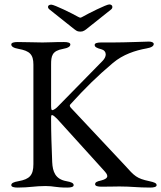

<svg xmlns="http://www.w3.org/2000/svg" viewBox="-20 -843 728 868"><path d="M212 -822C203 -822 197 -818 197 -812C197 -808 199 -804 204 -800L302 -722C322 -706 328 -700 343 -700C358 -700 364 -706 384 -722L482 -800C487 -804 488 -808 488 -812C488 -818 483 -823 474 -823C461 -823 379 -782 353 -767C349 -765 346 -763 343 -763C340 -763 338 -765 333 -767C307 -782 225 -822 212 -822ZM60 5C114 5 137 -2 186 -2C224 -2 230 5 284 5C301 5 313 2 313 -6C313 -15 303 -20 280 -24C230 -33 218 -67 216 -110C213 -190 211 -239 211 -302C211 -309 210 -323 215 -323C220 -323 230 -314 238 -306L450 -72C458 -63 465 -55 465 -47C465 -39 457 -32 437 -27C418 -23 410 -19 410 -10C410 -2 422 1 439 1C484 1 495 0 520 0C575 0 600 5 659 5C676 5 688 2 688 -6C688 -15 678 -19 655 -24C598 -36 588 -47 545 -95L303 -353C296 -360 293 -366 298 -371C368 -448 418 -497 490 -558C536 -597 592 -615 642 -624C665 -628 675 -635 675 -644C675 -651 666 -655 653 -655C640 -655 548 -651 491 -651H437C420 -651 408 -648 408 -640C408 -631 416 -626 439 -620C451 -617 458 -608 458 -597C458 -588 453 -577 443 -567L243 -363C236 -355 223 -345 216 -345C211 -345 211 -359 211 -364V-551C211 -590 215 -613 265 -622C288 -626 298 -633 298 -642C298 -650 286 -653 269 -653C215 -653 210 -651 172 -651C128 -651 114 -653 60 -653C43 -653 31 -650 31 -642C31 -633 41 -626 64 -622C114 -613 131 -597 131 -551V-101C131 -51 114 -33 64 -24C41 -20 31 -15 31 -6C31 2 43 5 60 5Z"/></svg>

Font: EB Garamond
Style: Regular
Weight: 400
Designer: Georg Duffner and Octavio Pardo
Foundry: Georg Duffner
Version: Version 1.000;PS 001.000;hotconv 1.0.88;makeotf.lib2.5.64775